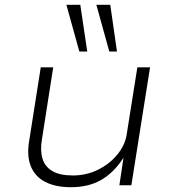

<svg xmlns="http://www.w3.org/2000/svg" viewBox="-20 -773 719 801"><path d="M276 8Q211 8 168 -14.5Q125 -37 108 -81Q91 -125 102 -187L150 -492H202L155 -192Q147 -146 157 -112Q167 -78 198 -59.5Q229 -41 284 -41Q341 -41 390 -65.5Q439 -90 471 -130Q503 -170 509 -215L553 -492H606L528 0H478L495 -113H494Q454 -52 401.5 -22Q349 8 276 8ZM436 -558 382 -753H440L468 -558ZM311 -558 257 -753H315L344 -558Z"/></svg>

Font: Nunito Sans 7pt SemiExpanded ExtraLight
Style: Italic
Weight: 250
Width: 6
Italic angle: -9°
Designer: Vernon Adams
Foundry: Vernon Adams
Version: Version 3.101;gftools[0.9.27]